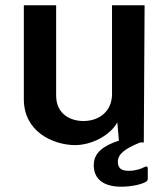

<svg xmlns="http://www.w3.org/2000/svg" viewBox="-20 -538 629 725"><path d="M525 93C512 100 491 107 466 107C437 107 425 96 425 73C425 45 448 25 509 0H523L526 -518H403V-181C402 -116 353 -81 295 -81C245 -81 192 -108 192 -177V-518H70V-163C70 -42 178 9 263 10C325 10 396 -26 423 -76L429 -7C353 18 334 50 334 86C334 138 371 167 438 167C478 167 514 158 530 149C536 146 538 142 538 136V100C538 91 535 88 525 93Z"/></svg>

Font: United Sans SemiBold
Style: Regular
Weight: 600
Designer: Pablo Impallari, Rodrigo Fuenzalida (Modified by Dan O. Williams)
Version: Version 1.000;PS 001.000;hotconv 1.0.88;makeotf.lib2.5.64775